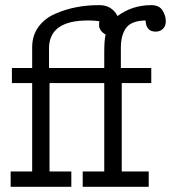

<svg xmlns="http://www.w3.org/2000/svg" viewBox="-20 -720 659 740"><path d="M21 0V-59.1H104V-399.9H25.9V-458H104V-538.1Q104 -583 127.9 -616Q151.9 -648.9 191.9 -666.5Q231.9 -684.1 273.9 -692.1Q315.9 -700.2 360.8 -700.2H363.8Q410.6 -700.2 433.1 -658.2Q489.3 -700.2 563 -700.2Q593.8 -700.2 606.4 -679.7Q619.1 -659.2 619.1 -638.2Q619.1 -620.1 608.2 -609.1Q597.2 -598.1 580.1 -598.1Q543 -598.1 541 -641.1Q485.8 -640.1 465.8 -612.1Q445.8 -584 445.8 -536.1V-458H563V-399.9H449.2V-59.1H553.2V0H298.8V-59.1H381.8V-399.9H170.9V-59.1H254.9V0ZM168.9 -458H381.8V-518.1Q381.8 -566.9 387.2 -586.9Q362.3 -600.1 361.8 -624Q361.8 -632.8 362.8 -638.2Q343.8 -641.1 324.2 -641.1H318.8Q168.9 -641.1 168.9 -533.2Z"/></svg>

Font: CMU Concrete
Style: Roman
Weight: 500
Version: Version 0.7.0